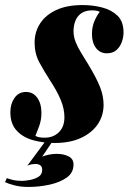

<svg xmlns="http://www.w3.org/2000/svg" viewBox="-61 -552 514 760"><path d="M79 -14Q87 -10 95.5 -8.5Q104 -7 116 -7Q150 -7 172 -28.5Q194 -50 194 -88Q194 -122 179 -157.5Q164 -193 137 -234Q113 -271 94.5 -305.5Q76 -340 76 -383Q76 -426 98 -459.5Q120 -493 162 -512.5Q204 -532 266 -532Q306 -532 343 -522.5Q380 -513 404 -490Q428 -467 428 -423Q428 -405 421 -385.5Q414 -366 399.5 -353.5Q385 -341 362 -341Q335 -341 319 -362Q303 -383 303 -417Q303 -446 313 -469Q323 -492 334 -505Q324 -511 304 -511Q269 -511 250 -490Q231 -469 230 -429Q230 -407 238.5 -385.5Q247 -364 260.5 -342.5Q274 -321 289 -296Q321 -243 335 -207.5Q349 -172 349 -137Q349 -95 326.5 -61Q304 -27 260.5 -6.5Q217 14 155 14Q110 14 70 3Q30 -8 5 -35Q-20 -62 -20 -108Q-20 -141 -3.5 -164.5Q13 -188 42 -188Q70 -188 86.5 -165Q103 -142 103 -105Q103 -77 94 -52.5Q85 -28 79 -14ZM152 0 106 68Q118 63 133.5 60Q149 57 163 57Q191 57 210.5 67Q230 77 230 99Q230 132 203 151Q176 170 135 179Q94 188 52 188Q20 188 -4.5 181.5Q-29 175 -41 169L-34 153Q-27 156 -11 160Q5 164 26 164Q38 164 57 160.5Q76 157 91 148Q106 139 106 120Q106 97 78 97Q73 97 64 98.5Q55 100 47 104L124 0Z"/></svg>

Font: Playfair Display ExtraBold
Style: Italic
Weight: 800
Italic angle: -14°
Designer: Claus Eggers Sørensen
Foundry: Claus Eggers Sørensen
Version: Version 1.203